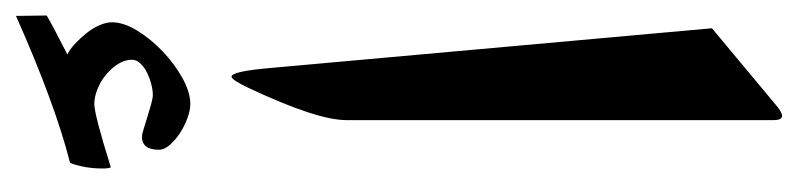

<svg xmlns="http://www.w3.org/2000/svg" viewBox="-421 -341 1038 250"><g transform="rotate(90 98.0 -216.0)"><path d="M190.9 158.7Q192.4 161.6 192.4 169.4Q192.4 184.1 189.5 197Q186.5 210 184.6 211.9Q146 221.7 98.4 239.3Q50.8 256.8 -6.3 282.2L-6.8 242.2Q2.4 236.8 15.1 230.2Q27.8 223.6 43.9 215.3Q37.6 212.4 30.3 205.6Q22.9 198.7 16.4 190.7Q9.8 182.6 5.9 173.6Q2 164.6 2 157.2Q2 142.1 12.9 124.3Q23.9 106.4 40 91.1Q56.2 75.7 74.7 65.4Q93.3 55.2 108.4 55.2Q116.7 55.2 127.2 59.1Q137.7 63 146.5 68.8Q155.3 74.7 161.6 81.8Q168 88.9 168 96.2Q168 118.2 150.9 118.2Q148.4 118.2 141.1 116Q133.8 113.8 125.2 111.1Q116.7 108.4 108.6 106.2Q100.6 104 96.7 104Q90.3 104 82.8 106Q75.2 107.9 68.1 111.3Q61 114.7 55.9 119.9Q50.8 125 50.8 131.3Q50.8 140.6 56.4 149.4Q62 158.2 70.3 165Q78.6 171.9 88.9 176Q99.1 180.2 108.4 180.2Q122.1 180.2 190.9 158.7ZM129.4 -147.9Q129.4 -109.9 87.9 -21.5Q77.1 1.5 72.8 1.5Q65.9 1.5 61.5 -49.3L9.8 -624L109.9 -707.5Q119.1 -715.3 124 -715.3Q129.4 -715.3 129.4 -704.1Z"/></g></svg>

Font: XB Kayhan
Style: Bold
Weight: 700
Designer: Behnam
Foundry: Irmug
Version: Version 7.300 2009